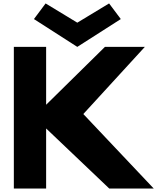

<svg xmlns="http://www.w3.org/2000/svg" viewBox="-20 -1098 976 1118"><path d="M875.4 0 465.2 -434 823.4 -825H591L248.6 -488V-825H60.6V0H248.6V-350L616.4 0ZM683.4 -987 615.2 -1078 430.1 -966 245.6 -1078 177.6 -987 430.1 -825Z"/></svg>

Font: Hussar
Style: BdSuprExt
Weight: 700
Foundry: Cannot Into Space Fonts
Version: Version 2.00